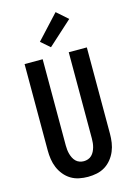

<svg xmlns="http://www.w3.org/2000/svg" viewBox="-144 -1057 789 1138"><g transform="rotate(-15 250.0 -488.5)"><path d="M250 8Q223 8 196 2.5Q169 -3 146 -17Q123 -31 105.5 -52.5Q88 -74 77.5 -99Q67 -124 63 -151Q59 -178 59 -205V-735H170V-205Q170 -192 171.5 -178.5Q173 -165 176.5 -152.5Q180 -140 186 -128Q192 -116 201.5 -106.5Q211 -97 224 -92.5Q237 -88 250 -88Q263 -88 276 -92.5Q289 -97 298.5 -106.5Q308 -116 314 -128Q320 -140 323.5 -152.5Q327 -165 328.5 -178.5Q330 -192 330 -205V-735H441V-205Q441 -178 437 -151Q433 -124 422.5 -99Q412 -74 394.5 -52.5Q377 -31 354 -17Q331 -3 304 2.5Q277 8 250 8ZM236 -791 181 -839 316 -985 384 -925Z"/></g></svg>

Font: Iosevka SS08 Regular
Style: Bold
Weight: 700
Monospace: yes
Designer: Belleve Invis
Foundry: Belleve Invis
Version: Version 16.3.4; ttfautohint (v1.8.4)